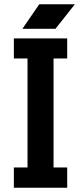

<svg xmlns="http://www.w3.org/2000/svg" viewBox="-20 -880 380 900"><path d="M295 -700H45V-606H109V-95H45V0H295V-95H231V-606H295ZM85 -745H240L331 -860H164Z"/></svg>

Font: Fervojo
Style: Bold
Weight: 700
Designer: kohakuno
Version: ver.1.0